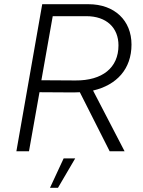

<svg xmlns="http://www.w3.org/2000/svg" viewBox="-20 -720 682 914"><path d="M58 0H118L168 -281L330 -280L360 -281L502 0H573L423 -289C535 -315 606 -391 606 -508C606 -622 526 -700 401 -700H181ZM218 174H256L338 34H283ZM177 -338 231 -643H391C487 -643 544 -588 544 -504C544 -397 467 -336 339 -337Z"/></svg>

Font: Fixel Display 20240404 Light
Style: Italic
Weight: 300
Italic angle: -10°
Designer: AlfaBravo + MacPaw
Foundry: Kyrylo Tkachov, Marchela Mozhyna, Serhii Makarenko, Maria Weinstein, Zakhar Kryvoshyya
Version: Version 1.211;Glyphs 3.2 (3225)